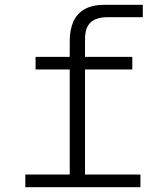

<svg xmlns="http://www.w3.org/2000/svg" viewBox="-20 -784 690 804"><path d="M272 0V-613Q272 -658 286.5 -692Q301 -726 333.5 -745Q366 -764 419 -764H578V-712H429Q402 -712 380.5 -703.5Q359 -695 347.5 -675Q336 -655 336 -618V0ZM129 -493V-546H534V-493ZM86 0V-53H568V0Z"/></svg>

Font: Azeret Mono Thin ExtraLight
Style: Regular
Weight: 250
Version: Version 1.002